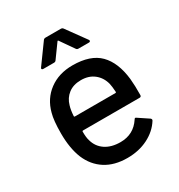

<svg xmlns="http://www.w3.org/2000/svg" viewBox="-169 -814 874 937"><g transform="rotate(-30 268.5 -345.5)"><path d="M485 -226Q485 -216 475 -216H156Q152 -216 152 -212Q152 -178 158 -160Q169 -120 202.5 -97.5Q236 -75 287 -75Q361 -75 401 -136Q406 -146 414 -139L471 -101Q478 -95 474 -88Q446 -43 394.5 -17Q343 9 278 9Q205 9 155 -23Q105 -55 80 -114Q56 -173 56 -257Q56 -330 67 -368Q85 -437 139 -477Q193 -517 270 -517Q371 -517 421 -466.5Q471 -416 482 -318Q486 -277 485 -226ZM161 -355Q154 -333 152 -299Q152 -295 156 -295H385Q389 -295 389 -299Q387 -332 383 -348Q373 -387 343.5 -410.5Q314 -434 270 -434Q227 -434 199 -412.5Q171 -391 161 -355ZM133 -585 212 -694Q216 -700 225 -700H310Q319 -700 323 -694L402 -585Q404 -583 404 -579Q404 -577 402 -575Q400 -573 396 -573H337Q329 -573 325 -579L272 -655Q271 -657 269 -657Q267 -657 266 -655L211 -579Q207 -573 199 -573H139Q133 -573 131 -576.5Q129 -580 133 -585Z"/></g></svg>

Font: Amber EN Medium
Style: Regular
Weight: 500
Designer: Jeremy Tribby
Foundry: Tribby Type Co.
Version: Version 1.403 November 24, 2021